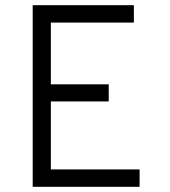

<svg xmlns="http://www.w3.org/2000/svg" viewBox="-20 -720 656 740"><path d="M106 0V-700H496V-633H176V-395H399V-329H176V-67H518V0Z"/></svg>

Font: Overpass Mono Light Light
Style: Regular
Weight: 300
Monospace: yes
Version: Version 4.000